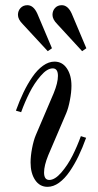

<svg xmlns="http://www.w3.org/2000/svg" viewBox="-20 -704 374 736"><path d="M61 -273.9 41 -279.8Q54.7 -317.9 70.1 -349.9Q85.4 -381.8 104.2 -409.2Q123 -436.5 144.8 -452.1Q166.5 -467.8 189 -467.8Q218.8 -467.8 236.3 -441.9Q253.9 -416 253.9 -375Q253.9 -350.6 248 -320.1Q242.2 -289.6 233.9 -270L165 -108.9Q148.9 -69.3 148.9 -43Q148.9 -14.2 168.9 -14.2Q190.4 -14.2 215.1 -42.7Q239.7 -71.3 257.8 -107.2Q275.9 -143.1 290 -182.1L310.1 -175.8Q296.4 -137.7 281 -105.7Q265.6 -73.7 246.8 -46.4Q228 -19 206.3 -3.4Q184.6 12.2 162.1 12.2Q132.3 12.2 114.7 -13.9Q97.2 -40 97.2 -81.1Q97.2 -105.5 103 -136Q108.9 -166.5 117.2 -186L186 -347.2Q202.1 -386.7 202.1 -413.1Q202.1 -441.9 182.1 -441.9Q160.6 -441.9 136 -413.3Q111.3 -384.8 93.3 -348.9Q75.2 -313 61 -273.9ZM163.1 -507.8 66.9 -611.8Q48.8 -629.9 48.8 -647Q48.8 -662.6 58.8 -673.3Q68.8 -684.1 85 -684.1Q108.4 -684.1 123 -651.9L179.2 -519ZM294.9 -507.8 199.2 -611.8Q181.2 -629.9 181.2 -647Q181.2 -662.6 190.9 -673.3Q200.7 -684.1 216.8 -684.1Q240.2 -684.1 254.9 -651.9L311 -519Z"/></svg>

Font: Flanker Steampunk
Style: Italic
Weight: 400
Italic angle: -12°
Designer: Alexey Kryukov, Leonardo Di Lena
Foundry: Alexey Kryukov, Leonardo Di Lena
Version: 1.210